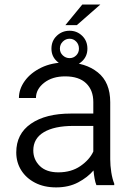

<svg xmlns="http://www.w3.org/2000/svg" viewBox="-20 -812 580 842"><path d="M402.8 0Q397.9 -11.7 394.8 -29.1Q391.6 -46.4 390.1 -64.5Q364.3 -34.2 322.8 -12.2Q281.2 9.8 226.1 9.8Q173.3 9.8 134 -10.5Q94.7 -30.8 73 -65.4Q51.3 -100.1 51.3 -143.6Q51.3 -225.1 115.7 -269.5Q180.2 -314 290.5 -314H389.2V-364.7Q389.2 -416.5 357.7 -446.8Q326.2 -477.1 265.6 -477.1Q209.5 -477.1 173.6 -449Q137.7 -420.9 137.7 -382.3H63Q63 -421.4 88.6 -457Q114.3 -492.7 160.9 -515.4Q207.5 -538.1 269.5 -538.1Q354.5 -538.1 408.9 -494.6Q463.4 -451.2 463.4 -363.8V-113.3Q463.4 -86.4 468 -56.6Q472.7 -26.9 481 -6.8V0ZM235.8 -56.2Q292.5 -56.2 332.5 -83.7Q372.6 -111.3 389.2 -147.5V-259.8H301.8Q218.3 -259.8 172.1 -232.2Q126 -204.6 126 -152.3Q126 -112.3 154.5 -84.2Q183.1 -56.2 235.8 -56.2ZM266.6 -701.7 340.8 -792H419.9L316.9 -701.7ZM205.6 -598.6Q205.6 -632.8 229 -655Q252.4 -677.2 285.2 -677.2Q317.4 -677.2 340.3 -655Q363.3 -632.8 363.3 -598.6Q363.3 -565.4 340.3 -543.7Q317.4 -522 285.2 -522Q252.4 -522 229 -543.7Q205.6 -565.4 205.6 -598.6ZM242.7 -598.6Q242.7 -581.1 255.4 -569.1Q268.1 -557.1 285.2 -557.1Q302.2 -557.1 314.2 -569.1Q326.2 -581.1 326.2 -598.6Q326.2 -617.2 314.2 -629.6Q302.2 -642.1 285.2 -642.1Q268.1 -642.1 255.4 -629.6Q242.7 -617.2 242.7 -598.6Z"/></svg>

Font: Vazirmatn RD FD Light
Style: Regular
Weight: 300
Designer: Saber Rastikerdar
Foundry: Saber Rastikerdar
Version: Version 33.003